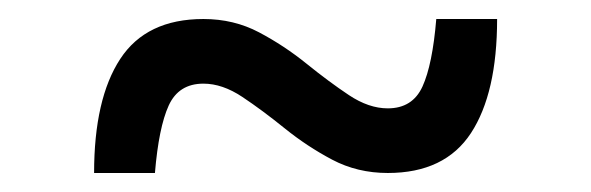

<svg xmlns="http://www.w3.org/2000/svg" viewBox="-20 -435 622 202"><path d="M79 -253Q79 -331 106.5 -373Q134 -415 194 -415Q226 -415 252.5 -401Q279 -387 302.5 -368Q326 -349 347 -335Q368 -321 388 -321Q414 -321 424.5 -344Q435 -367 439 -415H503Q503 -337 475.5 -295Q448 -253 388 -253Q356 -253 329.5 -267Q303 -281 279.5 -300Q256 -319 235 -333Q214 -347 194 -347Q168 -347 157.5 -324Q147 -301 143 -253Z"/></svg>

Font: Gantari
Style: Regular
Weight: 400
Designer: Anugrah Pasau
Foundry: Lafontype
Version: Version 1.000; ttfautohint (v1.8.3)